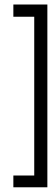

<svg xmlns="http://www.w3.org/2000/svg" viewBox="-20 -649 226 835"><path d="M38.1 165.5V114.3H128.9V-576.2H38.1V-629.4H186V165.5Z"/></svg>

Font: RIT Meera New
Style: Regular
Weight: 400
Designer: Hussain K H
Foundry: RIT
Version: 1.6.2